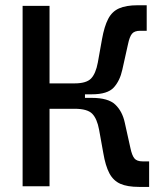

<svg xmlns="http://www.w3.org/2000/svg" viewBox="-20 -716 626 738"><path d="M66.9 0V-693.4H170.4V-395.5H266.6Q312 -395.5 330.1 -414.3Q348.1 -433.1 356 -475.6L372.1 -565.4Q380.9 -614.7 395.8 -643.3Q410.6 -671.9 437.7 -683.8Q464.8 -695.8 509.3 -695.8H543.9V-597.7H519Q496.6 -597.7 487.3 -586.2Q478 -574.7 472.2 -546.9L450.2 -448.2Q440.9 -405.3 417 -379.4Q393.1 -353.5 333 -353.5H306.6V-339.8H333Q396 -339.8 423.1 -314Q450.2 -288.1 459.5 -245.1L481.4 -146.5Q487.3 -118.7 496.6 -107.2Q505.9 -95.7 528.3 -95.7H553.2V2.4H514.2Q469.7 2.4 442.6 -9.5Q415.5 -21.5 400.4 -50Q385.3 -78.6 377 -127.9L360.8 -217.8Q353 -259.8 334.5 -278.8Q315.9 -297.9 266.6 -297.9H170.4V0Z"/></svg>

Font: Caskaydia Cove Medium
Style: Regular
Weight: 500
Monospace: yes
Designer: Aaron Bell
Foundry: Saja Typeworks
Version: Version 4.300; ttfautohint (v1.8.3)